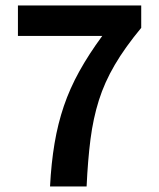

<svg xmlns="http://www.w3.org/2000/svg" viewBox="-20 -675 575 695"><path d="M161.1 0Q165.5 -85 177.5 -156.2Q189.5 -227.5 211.2 -291.3Q232.9 -355 267.1 -416.7Q301.3 -478.5 350.1 -544.9H44.9V-655.3H491.2V-574.2Q432.1 -502.9 395.3 -439.9Q358.4 -377 337.9 -312Q317.4 -247.1 307.6 -171.4Q297.9 -95.7 293.5 0Z"/></svg>

Font: Akatab ExtraBold
Style: Regular
Weight: 800
Designer: SIL International
Foundry: SIL International
Version: Version 3.000